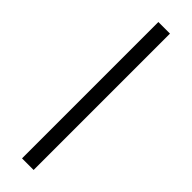

<svg xmlns="http://www.w3.org/2000/svg" viewBox="-316 -798 936 936"><g transform="rotate(45 152.0 -330.0)"><path d="M192 140H112V-800H192Z"/></g></svg>

Font: 42dot Sans Light Medium
Style: Regular
Weight: 500
Version: Version 1.000